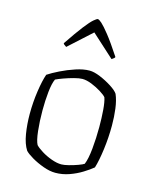

<svg xmlns="http://www.w3.org/2000/svg" viewBox="-112 -817 717 892"><g transform="rotate(15 246.5 -370.5)"><path d="M240 0Q213 0 181.5 -11.5Q150 -23 124.5 -38Q99 -53 88 -65Q70 -93 62.5 -138.5Q55 -184 55 -233Q55 -290 63 -344Q71 -398 82 -429Q103 -443 136.5 -459.5Q170 -476 206.5 -488Q243 -500 272 -500Q294 -500 324 -487.5Q354 -475 380.5 -458Q407 -441 416 -427Q428 -399 433 -360.5Q438 -322 438 -280Q438 -222 430.5 -165Q423 -108 412 -72Q394 -57 366.5 -40Q339 -23 306.5 -11.5Q274 0 240 0ZM257 -45Q270 -45 292 -50.5Q314 -56 334.5 -63.5Q355 -71 362 -76Q373 -102 378 -153.5Q383 -205 383 -258Q383 -302 380 -340Q377 -378 370 -398Q363 -407 341.5 -420.5Q320 -434 295 -444Q270 -454 250 -454Q235 -454 210.5 -447.5Q186 -441 162.5 -432.5Q139 -424 127 -418Q117 -397 112.5 -354.5Q108 -312 108 -265Q108 -213 113 -167Q118 -121 128 -103Q138 -92 160.5 -78Q183 -64 209.5 -54.5Q236 -45 257 -45ZM138 -578Q123 -587 123 -592Q164 -653 189 -685Q214 -717 228 -729Q242 -741 247 -741Q253 -741 266.5 -729Q280 -717 305.5 -685Q331 -653 371 -592Q371 -587 356 -578L247 -677Z"/></g></svg>

Font: Texturina 72pt Thin
Style: Regular
Weight: 100
Designer: Guillermo Torres Carreño
Foundry: Omnibus-Type
Version: Version 1.002; ttfautohint (v1.8.3)